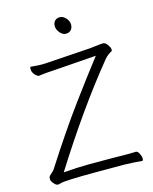

<svg xmlns="http://www.w3.org/2000/svg" viewBox="-132 -987 863 1080"><g transform="rotate(-15 300.0 -446.5)"><path d="M362 -812.5Q351 -801 332 -801Q313 -801 297.5 -820Q282 -839 282 -858Q282 -877 292.5 -888.5Q303 -900 322 -900Q341 -900 357 -882Q373 -864 373 -844Q373 -824 362 -812.5ZM513 -608Q319 -371 118 -51Q200 -58 264 -58H374L502 -57Q524 -57 539 -58H540Q550 -58 558.5 -41.5Q567 -25 567 -12Q567 1 561 1H560Q522 -3 457 -5H292Q111 -5 84 4Q77 7 68 7Q59 7 46 -8Q33 -23 33 -32.5Q33 -42 34.5 -47Q36 -52 49 -63Q62 -74 66 -80Q194 -279 288.5 -407.5Q383 -536 462 -638L199 -619Q175 -618 154.5 -615.5Q134 -613 124 -612H123Q115 -612 101.5 -627Q88 -642 88 -659Q88 -672 91 -673H93Q137 -669 155.5 -669Q174 -669 198 -671L440 -687Q464 -689 485.5 -692Q507 -695 519.5 -695Q532 -695 544.5 -677.5Q557 -660 557 -650Q557 -640 553 -639Q532 -629 513 -608Z"/></g></svg>

Font: Moon Stars Kai T Light
Style: Regular
Weight: 300
Designer: GuiWonder
Version: Version 1.101